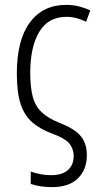

<svg xmlns="http://www.w3.org/2000/svg" viewBox="-20 -562 414 787"><path d="M193 205Q145 205 106 192V141Q147 156 189 156Q235 156 258.5 135Q282 114 282 77Q282 51 266.5 29Q251 7 195 -14Q146 -32 113.5 -59.5Q81 -87 65 -134.5Q49 -182 49 -260Q49 -398 102.5 -470Q156 -542 251 -542Q280 -542 305 -535.5Q330 -529 350 -519L333 -473Q314 -482 294 -487.5Q274 -493 252 -493Q178 -493 141 -431.5Q104 -370 104 -264Q104 -205 114 -166.5Q124 -128 150.5 -102.5Q177 -77 225 -58Q287 -34 311.5 -3.5Q336 27 336 74Q336 133 299.5 169Q263 205 193 205Z"/></svg>

Font: Noto Sans Condensed Light
Style: Regular
Weight: 300
Width: 3
Designer: Monotype Design Team
Foundry: Monotype Imaging Inc.
Version: Version 2.013; ttfautohint (v1.8.4.7-5d5b)